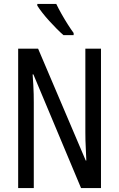

<svg xmlns="http://www.w3.org/2000/svg" viewBox="-20 -963 609 983"><path d="M497 0H395L151 -582H147Q149 -555 150.5 -529.5Q152 -504 152.5 -481.5Q153 -459 153 -438V0H73V-714H175L419 -141H422Q421 -171 419.5 -196.5Q418 -222 417.5 -244.5Q417 -267 417 -286V-714H497ZM268 -943Q279 -920 294.5 -892.5Q310 -865 326.5 -839Q343 -813 357 -794V-783H305Q290 -796 271 -815Q252 -834 232.5 -855.5Q213 -877 197 -897.5Q181 -918 171 -934V-943Z"/></svg>

Font: Noto Sans ExtraCondensed
Style: Regular
Weight: 400
Width: 2
Designer: Monotype Design Team
Foundry: Monotype Imaging Inc.
Version: Version 2.013